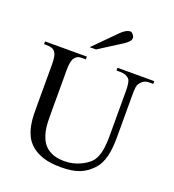

<svg xmlns="http://www.w3.org/2000/svg" viewBox="-159 -1016 1042 1153"><g transform="rotate(20 361.5 -439.5)"><path d="M687 -644.5Q666.5 -644.5 652.6 -636.2Q638.7 -627.9 627.4 -610.8Q621.6 -604 619.4 -586.9Q617.2 -569.8 617.2 -542V-272.5Q617.2 -238.3 614.7 -207.3Q612.3 -176.3 605.7 -149.2Q599.1 -122.1 587.9 -99.1Q576.7 -76.2 559.1 -57.6Q541 -38.6 521.5 -24.9Q502 -11.2 478.5 -2.2Q455.1 6.8 426.3 11.2Q397.5 15.6 360.8 15.6Q293 15.6 247.3 0.5Q201.7 -14.6 172.9 -39.3Q144 -64 129.2 -95.7Q114.3 -127.4 108.2 -160.9Q102.1 -194.3 101.6 -227.1Q101.1 -259.8 101.1 -285.6V-545.4Q101.1 -576.2 97.2 -595.9Q93.3 -615.7 84.5 -625.5Q76.7 -635.7 63.2 -640.1Q49.8 -644.5 29.8 -644.5H14.6V-662.1H281.7V-644.5H256.8Q236.8 -644.5 226.6 -638.2Q216.3 -631.8 207.5 -618.7Q202.1 -608.9 198.7 -591.1Q195.3 -573.2 195.3 -545.4V-256.3Q195.3 -234.9 196.3 -209.2Q197.3 -183.6 202.4 -158.2Q207.5 -132.8 218.3 -108.9Q229 -85 248 -66.4Q267.1 -47.9 296.4 -36.9Q325.7 -25.9 367.7 -25.9Q397.5 -25.9 422.6 -32Q447.8 -38.1 467.8 -47.4Q487.8 -56.6 502.7 -66.9Q517.6 -77.1 526.4 -85.4Q539.1 -97.2 547.4 -113.5Q555.7 -129.9 560.8 -148.2Q565.9 -166.5 568.4 -185.5Q570.8 -204.6 571.8 -221.9Q572.8 -239.3 572.8 -253.4V-545.4Q572.8 -576.2 569.6 -595.7Q566.4 -615.2 559.1 -623.5Q539.6 -644.5 502.4 -644.5H477.5V-662.1H712.4V-644.5ZM503.4 -861.8Q503.4 -847.7 491 -835.4Q478.5 -823.2 462.9 -813L318.4 -721.2H278.3L417 -860.8Q429.7 -874 445.6 -883.8Q461.4 -893.6 477.5 -893.6Q481.4 -893.6 485.8 -890.6Q490.2 -887.7 494.1 -882.8Q498 -877.9 500.7 -872.3Q503.4 -866.7 503.4 -861.8Z"/></g></svg>

Font: Doulos SIL APac
Style: Regular
Weight: 400
Designer: Walt Agee, Victor Gaultney, Peter Martin, Debbi Hosken, Becca Hirsbrunner
Foundry: SIL International
Version: Version 5.000